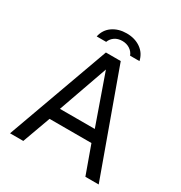

<svg xmlns="http://www.w3.org/2000/svg" viewBox="-206 -1058 1138 1205"><g transform="rotate(30 362.5 -455.0)"><path d="M309 -740H416.5L684 0H587.5L514.5 -202.5H211L137.5 0H41.5ZM488.5 -289.5 362.5 -647.5 236 -289.5ZM363 -854.5Q331.5 -854.5 309 -839.2Q286.5 -824 277 -798.5H208.5Q220 -851.5 262.2 -880.5Q304.5 -909.5 363 -909.5Q422.5 -909.5 464.8 -880Q507 -850.5 518.5 -798.5H450.5Q441.5 -823.5 417.8 -839Q394 -854.5 363 -854.5Z"/></g></svg>

Font: 1883 Sans
Style: Regular
Weight: 400
Designer: 1883 Sans project is a fork of Public Sans.
Version: Version 1.009